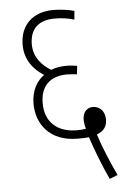

<svg xmlns="http://www.w3.org/2000/svg" viewBox="-51 -670 514 775"><g transform="rotate(-5 205.5 -282.5)"><path d="M362 67 395 54C368 -2 341 -69 326 -116C353 -126 368 -144 368 -173C368 -205 349 -228 319 -228C295 -228 278 -210 278 -180C278 -170 280 -156 284 -143C272 -141 261 -140 248 -140C168 -140 119 -184 119 -261C119 -327 155 -368 227 -368C241 -368 256 -366 267 -365L271 -399C260 -401 243 -403 227 -403C203 -403 183 -399 165 -392C127 -415 96 -450 96 -501C96 -561 129 -597 196 -597C225 -597 249 -594 276 -586L279 -621C258 -627 224 -632 194 -632C115 -632 59 -586 59 -502C59 -444 91 -401 135 -374C107 -355 82 -317 82 -262C82 -180 134 -106 247 -106C264 -106 279 -106 293 -108C309 -59 335 9 362 67Z"/></g></svg>

Font: Noto Sans Devanagari UI ExtraCondensed ExtraLight
Style: Regular
Weight: 200
Width: 2
Designer: Jelle Bosma - Monotype Design Team
Foundry: Monotype Imaging Inc.
Version: Version 2.004